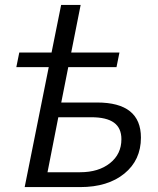

<svg xmlns="http://www.w3.org/2000/svg" viewBox="-20 -762 642 782"><path d="M454.5 -488.5H258L229.5 -344.5H375.5Q554 -344.5 554 -201.5Q554 -110 486.5 -55Q419 0 306.5 0H80.5L178.5 -488.5H46.5L58.5 -548H190L229 -742H308.5L270 -548H466.5ZM173.5 -60.5H306.5Q381.5 -60.5 428 -97.5Q474.5 -134.5 474.5 -195Q474.5 -240.5 444.2 -262.5Q414 -284.5 351.5 -284.5H217.5Z"/></svg>

Font: Argentum Sans Light
Style: Italic
Weight: 300
Italic angle: -11.3°
Designer: Julieta Ulanovsky (font), Owen Earl (portions from Jones font), Cristiano Sobral (main changes and remaster)
Foundry: Julieta Ulanovsky (font), Owen Earl (portions from Jones font), Cristiano Sobral (main changes and remaster)
Version: Version 3.127